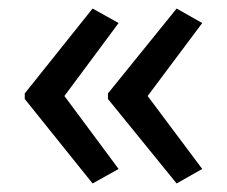

<svg xmlns="http://www.w3.org/2000/svg" viewBox="-20 -489 531 450"><path d="M38 -270 197 -469 258 -435 131 -264 258 -93 197 -59 38 -257ZM233 -270 394 -469 454 -435 326 -264 454 -93 394 -59 233 -257Z"/></svg>

Font: Noto Sans Thai SemiCondensed
Style: Regular
Weight: 400
Width: 4
Designer: Monotype Design Team
Foundry: Monotype Imaging Inc.
Version: Version 2.001